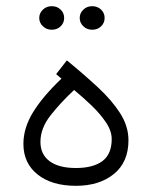

<svg xmlns="http://www.w3.org/2000/svg" viewBox="-20 -603 491 621"><path d="M178.7 -348.6 161.6 -363.3 196.3 -407.7Q250.5 -363.3 295.9 -321.3Q341.3 -279.3 368.4 -237.1Q395.5 -194.8 395.5 -149.4Q395.5 -78.6 348.4 -40.3Q301.3 -2 225.6 -2Q147.5 -2 101.6 -38.6Q55.7 -75.2 55.7 -137.7Q55.7 -189 86.9 -240Q118.2 -291 178.7 -348.6ZM341.3 -153.3Q341.3 -179.7 322.5 -207.5Q303.7 -235.4 275.9 -262Q248 -288.6 219.7 -312Q176.8 -272 143.8 -230.2Q110.8 -188.5 110.8 -144Q110.8 -103.5 140.6 -81.5Q170.4 -59.6 225.1 -59.6Q281.2 -59.6 311.3 -82Q341.3 -104.5 341.3 -153.3ZM237.8 -544.9Q237.8 -560.5 249.5 -571.8Q261.2 -583 278.3 -583Q295.4 -583 306.9 -572Q318.4 -561 318.4 -544.9Q318.4 -528.8 306.9 -517.8Q295.4 -506.8 278.3 -506.8Q261.2 -506.8 249.5 -518.1Q237.8 -529.3 237.8 -544.9ZM106.9 -544.9Q106.9 -560.5 118.7 -571.8Q130.4 -583 147.5 -583Q164.6 -583 176 -572Q187.5 -561 187.5 -544.9Q187.5 -528.8 176 -517.8Q164.6 -506.8 147.5 -506.8Q130.4 -506.8 118.7 -518.1Q106.9 -529.3 106.9 -544.9Z"/></svg>

Font: Vazirmatn RD ExtraLight
Style: Regular
Weight: 200
Designer: Saber Rastikerdar
Foundry: Saber Rastikerdar
Version: Version 32.102